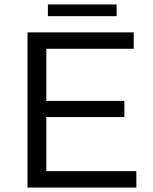

<svg xmlns="http://www.w3.org/2000/svg" viewBox="-20 -846 692 866"><path d="M196 -826V-773H506V-826ZM104 -700V0H595V-74H189V-318H541V-391H189V-626H583V-700Z"/></svg>

Font: Juman Normal
Style: Regular
Weight: 300
Designer: Bandar Raffah (Arabic) Julieta Ulanovsky (Latin)
Foundry: Caramella
Version: Version 5.022;PS 005.022;hotconv 1.0.88;makeotf.lib2.5.64775